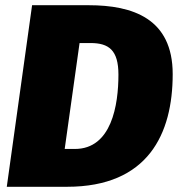

<svg xmlns="http://www.w3.org/2000/svg" viewBox="-20 -716 684 736"><path d="M320 -696H103L6 0H237C548 0 642 -203 642 -432C642 -645 489 -696 320 -696ZM327 -551C397 -551 434 -524 434 -430C434 -314 408 -145 267 -145H228L285 -551Z"/></svg>

Font: Fira Sans Heavy
Style: Italic
Weight: 900
Italic angle: -8°
Designer: bBox Type GmbH & Carrois Corporate GbR & Edenspiekermann AG
Foundry: bBox Type GmbH & Carrois Corporate GbR & Edenspiekermann AG
Version: Version 4.301;PS 004.301;hotconv 1.0.88;makeotf.lib2.5.64775